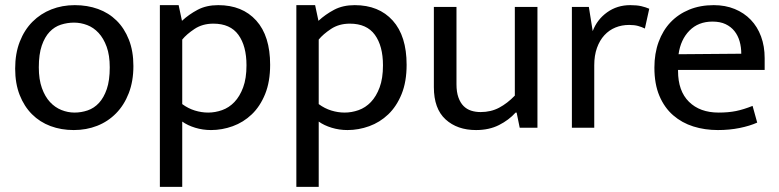

<svg xmlns="http://www.w3.org/2000/svg" viewBox="-20 -497 3031 747"><path d="M499 -240Q499 -181 481 -134.5Q463 -88 431.5 -56Q400 -24 358 -7.5Q316 9 267 9Q218 9 176.5 -6.5Q135 -22 104.5 -52.5Q74 -83 56.5 -127.5Q39 -172 39 -230Q39 -289 57 -335Q75 -381 106.5 -412.5Q138 -444 180 -460.5Q222 -477 271 -477Q320 -477 361.5 -462Q403 -447 433.5 -417Q464 -387 481.5 -342.5Q499 -298 499 -240ZM407 -235Q407 -282 395 -315Q383 -348 363.5 -369Q344 -390 319 -399.5Q294 -409 268 -409Q242 -409 217 -401Q192 -393 173 -373Q154 -353 142.5 -319.5Q131 -286 131 -235Q131 -188 143 -154.5Q155 -121 174.5 -100Q194 -79 219 -69Q244 -59 270 -59Q296 -59 321 -67.5Q346 -76 365 -96.5Q384 -117 395.5 -150.5Q407 -184 407 -235Z M801 9Q769 9 739.5 0Q710 -9 689 -24V230H602V-477H675L688 -416Q715 -441 749 -459Q783 -477 829 -477Q923 -477 977 -417Q1031 -357 1031 -245Q1031 -179 1011.5 -131Q992 -83 959.5 -52Q927 -21 885.5 -6Q844 9 801 9ZM810 -405Q768 -405 737 -384.5Q706 -364 689 -343V-92Q712 -75 738 -67Q764 -59 790 -59Q817 -59 844 -68.5Q871 -78 892 -100Q913 -122 926 -157Q939 -192 939 -243Q939 -318 907.5 -361.5Q876 -405 810 -405Z M1332 9Q1300 9 1270.5 0Q1241 -9 1220 -24V230H1133V-477H1206L1219 -416Q1246 -441 1280 -459Q1314 -477 1360 -477Q1454 -477 1508 -417Q1562 -357 1562 -245Q1562 -179 1542.5 -131Q1523 -83 1490.5 -52Q1458 -21 1416.5 -6Q1375 9 1332 9ZM1341 -405Q1299 -405 1268 -384.5Q1237 -364 1220 -343V-92Q1243 -75 1269 -67Q1295 -59 1321 -59Q1348 -59 1375 -68.5Q1402 -78 1423 -100Q1444 -122 1457 -157Q1470 -192 1470 -243Q1470 -318 1438.5 -361.5Q1407 -405 1341 -405Z M1983 -470H2071V0H2002L1990 -59H1986Q1960 -30 1921.5 -10.5Q1883 9 1832 9Q1759 9 1713.5 -32.5Q1668 -74 1668 -158V-470H1756V-169Q1756 -139 1763.5 -118Q1771 -97 1783.5 -84.5Q1796 -72 1813 -66.5Q1830 -61 1850 -61Q1890 -61 1922 -78Q1954 -95 1983 -125Z M2205 0V-470H2271L2286 -376Q2303 -421 2342 -449Q2381 -477 2432 -477Q2458 -477 2475 -473Q2492 -469 2506 -463L2489 -386Q2477 -392 2462.5 -396Q2448 -400 2428 -400Q2399 -400 2374.5 -390Q2350 -380 2331.5 -360Q2313 -340 2302.5 -310.5Q2292 -281 2292 -243V0Z M2955 -225H2618V-221Q2618 -143 2660.5 -101Q2703 -59 2776 -59Q2814 -59 2843.5 -65Q2873 -71 2908 -85L2926 -20Q2897 -7 2857.5 1Q2818 9 2773 9Q2722 9 2677.5 -5Q2633 -19 2599 -48.5Q2565 -78 2545.5 -124Q2526 -170 2526 -234Q2526 -289 2542.5 -334Q2559 -379 2589 -410.5Q2619 -442 2661.5 -459.5Q2704 -477 2757 -477Q2802 -477 2838.5 -462Q2875 -447 2901 -420Q2927 -393 2941 -355Q2955 -317 2955 -271ZM2864 -288Q2864 -314 2857.5 -336.5Q2851 -359 2837.5 -376Q2824 -393 2803 -403Q2782 -413 2752 -413Q2697 -413 2662.5 -378Q2628 -343 2620 -286Z"/></svg>

Font: Ek Mukta
Style: Regular
Weight: 400
Designer: Girish Dalvi and Yashodeep Gholap
Foundry: Ek Type
Version: Version 2.538;PS 1.001;hotconv 16.6.51;makeotf.lib2.5.65220;